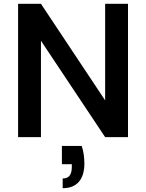

<svg xmlns="http://www.w3.org/2000/svg" viewBox="-20 -720 767 1008"><path d="M75 0V-700H195L532 -193V-700H652V0H532L195 -506V0ZM309 268V217Q334 217 345.5 202Q357 187 357 157V142H305V46H409Q417 70 420 94Q423 118 423 138Q423 201 394 234.5Q365 268 309 268Z"/></svg>

Font: DM Sans 9pt SemiBold
Style: Regular
Weight: 600
Version: Version 4.004;gftools[0.9.30]